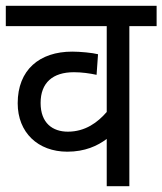

<svg xmlns="http://www.w3.org/2000/svg" viewBox="-20 -642 560 662"><path d="M520 -552V-622H0V-552H348V-256C317 -220 274 -188 214 -188C162 -188 120 -217 120 -287C120 -357 162 -393 235 -393C262 -393 290 -389 313 -384L318 -455C299 -460 256 -464 229 -464C116 -464 41 -401 41 -286C41 -185 111 -119 212 -119C273 -119 316 -139 348 -163V0H426V-552Z"/></svg>

Font: Noto Sans Devanagari UI SemiCondensed
Style: Regular
Weight: 400
Width: 4
Designer: Jelle Bosma - Monotype Design Team
Foundry: Monotype Imaging Inc.
Version: Version 2.004